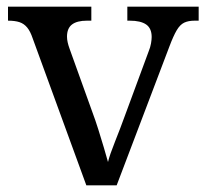

<svg xmlns="http://www.w3.org/2000/svg" viewBox="-20 -556 619 576"><path d="M78 -441Q71 -462 61.5 -473.5Q52 -485 38.5 -489.5Q25 -494 4 -494V-536H254V-494H241Q211 -494 196 -482.5Q181 -471 181 -446Q181 -438 183 -429Q185 -420 189 -409L257 -220Q266 -196 275 -167.5Q284 -139 291.5 -113.5Q299 -88 304 -70Q309 -91 325 -131Q341 -171 354 -207L426 -402Q431 -414 433 -425.5Q435 -437 435 -445Q435 -471 418.5 -482.5Q402 -494 369 -494H362V-536H576V-494H564Q545 -494 532.5 -488Q520 -482 510 -465Q500 -448 488 -416L330 0H239Z"/></svg>

Font: Noto Serif Ethiopic
Style: Regular
Weight: 400
Designer: Monotype Design Team
Foundry: Monotype Imaging Inc.
Version: Version 2.102